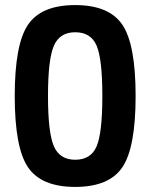

<svg xmlns="http://www.w3.org/2000/svg" viewBox="-20 -723 592 756"><path d="M90.5 -626Q143 -703 276 -703Q409 -703 461.5 -626Q514 -549 514 -345Q514 -141 461.5 -64Q409 13 276 13Q143 13 90.5 -64Q38 -141 38 -345Q38 -549 90.5 -626ZM276 -596Q215 -596 192 -542.5Q169 -489 169 -345Q169 -201 192 -147.5Q215 -94 276 -94Q338 -94 360.5 -147Q383 -200 383 -345Q383 -490 360.5 -543Q338 -596 276 -596Z"/></svg>

Font: Exo 2 Semi Bold Condensed
Style: Regular
Weight: 600
Width: 3
Designer: Natanael Gama
Version: Version 1.001;PS 001.001;hotconv 1.0.70;makeotf.lib2.5.58329